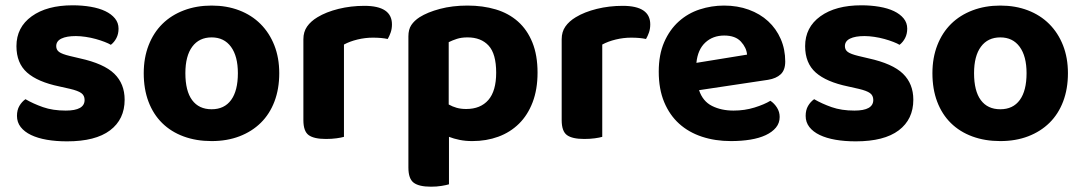

<svg xmlns="http://www.w3.org/2000/svg" viewBox="-20 -517 4082 724"><path d="M450 -141Q450 -67 395 -25.5Q340 16 233 16Q191 16 156.5 10Q122 4 97 -8Q72 -20 58 -38Q44 -56 44 -80Q44 -102 53 -117.5Q62 -133 76 -143Q105 -126 142 -113Q179 -100 228 -100Q299 -100 299 -140Q299 -157 286.5 -166Q274 -175 244 -182L204 -191Q122 -208 82 -243.5Q42 -279 42 -343Q42 -414 99.5 -455.5Q157 -497 254 -497Q290 -497 322 -491.5Q354 -486 377 -475Q400 -464 413.5 -447.5Q427 -431 427 -409Q427 -389 419 -373.5Q411 -358 398 -348Q390 -353 374.5 -359Q359 -365 341 -370Q323 -375 303 -378Q283 -381 266 -381Q231 -381 211.5 -371.5Q192 -362 192 -343Q192 -329 203 -321Q214 -313 243 -306L281 -297Q372 -277 411 -239Q450 -201 450 -141Z M1033 -241Q1033 -182 1015 -134.5Q997 -87 963.5 -54Q930 -21 883 -3Q836 15 778 15Q720 15 672.5 -2.5Q625 -20 591.5 -53Q558 -86 540 -133.5Q522 -181 522 -241Q522 -299 540.5 -346.5Q559 -394 592.5 -427Q626 -460 673.5 -478Q721 -496 778 -496Q835 -496 882 -478Q929 -460 962.5 -426.5Q996 -393 1014.5 -346Q1033 -299 1033 -241ZM778 -376Q731 -376 705 -341Q679 -306 679 -241Q679 -174 704.5 -139.5Q730 -105 778 -105Q826 -105 851.5 -140Q877 -175 877 -241Q877 -305 851 -340.5Q825 -376 778 -376Z M1277 -1Q1267 2 1249 4.5Q1231 7 1209 7Q1164 7 1144 -7.5Q1124 -22 1124 -64V-369Q1124 -397 1138 -417Q1152 -437 1177 -452Q1210 -472 1256.5 -483.5Q1303 -495 1354 -495Q1458 -495 1458 -425Q1458 -408 1453 -394Q1448 -380 1442 -370Q1419 -375 1386 -375Q1357 -375 1328 -368Q1299 -361 1277 -349Z M1761 15Q1735 15 1713 10.5Q1691 6 1673 -1V178Q1663 181 1645 184Q1627 187 1605 187Q1560 187 1540 172Q1520 157 1520 115V-380Q1520 -406 1531 -422.5Q1542 -439 1562 -452Q1592 -471 1639 -483.5Q1686 -496 1743 -496Q1801 -496 1849.5 -481.5Q1898 -467 1933 -436Q1968 -405 1987.5 -357Q2007 -309 2007 -243Q2007 -180 1988.5 -131.5Q1970 -83 1937 -50.5Q1904 -18 1859 -1.5Q1814 15 1761 15ZM1738 -106Q1792 -106 1821.5 -140Q1851 -174 1851 -243Q1851 -314 1822.5 -345Q1794 -376 1743 -376Q1720 -376 1703 -370.5Q1686 -365 1672 -358V-123Q1686 -115 1702 -110.5Q1718 -106 1738 -106Z M2251 -1Q2241 2 2223 4.5Q2205 7 2183 7Q2138 7 2118 -7.5Q2098 -22 2098 -64V-369Q2098 -397 2112 -417Q2126 -437 2151 -452Q2184 -472 2230.5 -483.5Q2277 -495 2328 -495Q2432 -495 2432 -425Q2432 -408 2427 -394Q2422 -380 2416 -370Q2393 -375 2360 -375Q2331 -375 2302 -368Q2273 -361 2251 -349Z M2616 -177Q2630 -135 2665 -117.5Q2700 -100 2746 -100Q2788 -100 2825 -111.5Q2862 -123 2885 -137Q2900 -127 2910 -111Q2920 -95 2920 -76Q2920 -53 2906 -36Q2892 -19 2867.5 -7.5Q2843 4 2809.5 9.5Q2776 15 2736 15Q2677 15 2627 -1.5Q2577 -18 2541 -50.5Q2505 -83 2484.5 -132Q2464 -181 2464 -247Q2464 -311 2484.5 -358Q2505 -405 2539.5 -436Q2574 -467 2618.5 -481.5Q2663 -496 2710 -496Q2761 -496 2803.5 -480.5Q2846 -465 2876.5 -437Q2907 -409 2924 -370Q2941 -331 2941 -285Q2941 -253 2924 -237Q2907 -221 2876 -216ZM2711 -383Q2668 -383 2639.5 -356.5Q2611 -330 2606 -280L2797 -311Q2795 -337 2774 -360Q2753 -383 2711 -383Z M3424 -141Q3424 -67 3369 -25.5Q3314 16 3207 16Q3165 16 3130.5 10Q3096 4 3071 -8Q3046 -20 3032 -38Q3018 -56 3018 -80Q3018 -102 3027 -117.5Q3036 -133 3050 -143Q3079 -126 3116 -113Q3153 -100 3202 -100Q3273 -100 3273 -140Q3273 -157 3260.5 -166Q3248 -175 3218 -182L3178 -191Q3096 -208 3056 -243.5Q3016 -279 3016 -343Q3016 -414 3073.5 -455.5Q3131 -497 3228 -497Q3264 -497 3296 -491.5Q3328 -486 3351 -475Q3374 -464 3387.5 -447.5Q3401 -431 3401 -409Q3401 -389 3393 -373.5Q3385 -358 3372 -348Q3364 -353 3348.5 -359Q3333 -365 3315 -370Q3297 -375 3277 -378Q3257 -381 3240 -381Q3205 -381 3185.5 -371.5Q3166 -362 3166 -343Q3166 -329 3177 -321Q3188 -313 3217 -306L3255 -297Q3346 -277 3385 -239Q3424 -201 3424 -141Z M4007 -241Q4007 -182 3989 -134.5Q3971 -87 3937.5 -54Q3904 -21 3857 -3Q3810 15 3752 15Q3694 15 3646.5 -2.5Q3599 -20 3565.5 -53Q3532 -86 3514 -133.5Q3496 -181 3496 -241Q3496 -299 3514.5 -346.5Q3533 -394 3566.5 -427Q3600 -460 3647.5 -478Q3695 -496 3752 -496Q3809 -496 3856 -478Q3903 -460 3936.5 -426.5Q3970 -393 3988.5 -346Q4007 -299 4007 -241ZM3752 -376Q3705 -376 3679 -341Q3653 -306 3653 -241Q3653 -174 3678.5 -139.5Q3704 -105 3752 -105Q3800 -105 3825.5 -140Q3851 -175 3851 -241Q3851 -305 3825 -340.5Q3799 -376 3752 -376Z"/></svg>

Font: Baloo Da 2
Style: Bold
Weight: 700
Designer: Noopur Datye, Sulekha Rajkumar and Ek Type
Foundry: Ek Type
Version: Version 1.640;hotconv 1.0.111;makeotfexe 2.5.65597; ttfautoh